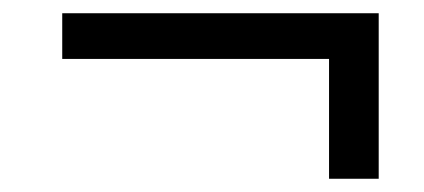

<svg xmlns="http://www.w3.org/2000/svg" viewBox="-20 -545 640 290"><path d="M477 -275V-456H74V-525H552V-275Z"/></svg>

Font: Victor Mono
Style: Regular
Weight: 400
Monospace: yes
Designer: Rune Bjørnerås
Version: Version 1.561;gftools[0.9.30]